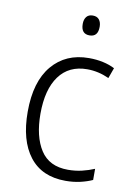

<svg xmlns="http://www.w3.org/2000/svg" viewBox="-84 -784 590 848"><g transform="rotate(10 211.0 -360.0)"><path d="M270 10Q164 10 108.5 -61.5Q53 -133 53 -262Q53 -397 114 -469.5Q175 -542 279 -542Q313 -542 342.5 -535.5Q372 -529 395 -517L378 -470Q330 -492 280 -492Q198 -492 154 -432Q110 -372 110 -263Q110 -161 149 -100.5Q188 -40 272 -40Q305 -40 334.5 -47Q364 -54 390 -65V-15Q366 -4 335.5 3Q305 10 270 10ZM263 -730Q282 -730 291.5 -718Q301 -706 301 -686Q301 -641 263 -641Q225 -641 225 -686Q225 -706 234.5 -718Q244 -730 263 -730Z"/></g></svg>

Font: Noto Sans Thai Looped SemiCondensed Light
Style: Regular
Weight: 300
Width: 4
Designer: Sasikarn Vongin, Ben Mitchell
Foundry: The Fontpad Ltd
Version: Version 1.001; ttfautohint (v1.8.4.7-5d5b)